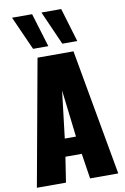

<svg xmlns="http://www.w3.org/2000/svg" viewBox="-113 -1151 794 1215"><g transform="rotate(-10 284.0 -543.5)"><path d="M151 -870 54 -1087H183L249 -870ZM339 -870 243 -1087H370L435 -870ZM22 0 169 -810H400L545 0H364L339 -162H234L209 0ZM250 -276H322L286 -578Z"/></g></svg>

Font: Oswald Heavy
Style: Regular
Weight: 400
Designer: Vernon Adams
Foundry: Vernon Adams
Version: Version 4.101